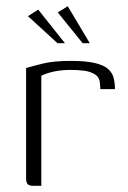

<svg xmlns="http://www.w3.org/2000/svg" viewBox="-20 -598 411 618"><path d="M113 0H86Q75 0 69.5 -5Q64 -10 64 -24V-379Q84 -385 118.5 -393.5Q153 -402 208 -402Q257 -402 286 -395Q315 -388 328.5 -375.5Q342 -363 346 -346.5Q350 -330 350 -311H303L302 -325Q302 -348 286.5 -358Q271 -368 250 -370.5Q229 -373 208 -373Q177 -373 152.5 -367.5Q128 -362 113 -354ZM165 -459 70 -546 103 -567 189 -459ZM246 -459 166 -558 198 -578 269 -459Z"/></svg>

Font: Genos Light
Style: Regular
Weight: 300
Designer: Robert E. Leuschke
Foundry: Robert E. Leuschke
Version: Version 1.010